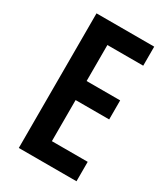

<svg xmlns="http://www.w3.org/2000/svg" viewBox="-178 -798 774 882"><g transform="rotate(30 209.0 -357.0)"><path d="M374 0H68V-714H374V-613H184V-422H362V-321H184V-103H374Z"/></g></svg>

Font: Noto Sans Lao UI ExtCond SemBd
Style: Regular
Weight: 600
Width: 2
Designer: Monotype Design Team
Foundry: Monotype Imaging Inc.
Version: Version 2.000; ttfautohint (v1.8.4.7-5d5b)